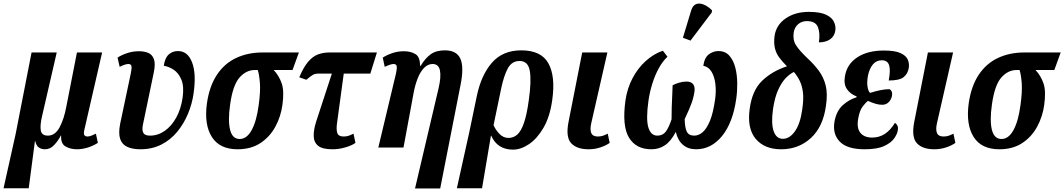

<svg xmlns="http://www.w3.org/2000/svg" viewBox="-40 -832 6003 1083"><path d="M-20 230 48 -75 138 -536H280L198 -180Q185 -126 190 -96.5Q195 -67 230 -67Q271 -67 296 -113.5Q321 -160 334 -230L394 -536H536L437 -105Q430 -77 436 -69.5Q442 -62 453 -62Q465 -62 477.5 -67.5Q490 -73 501 -78L512 -26Q481 -7 451 1.5Q421 10 394 10Q357 10 329.5 -6Q302 -22 305 -67H303Q288 -38 265.5 -14Q243 10 214 10Q193 10 178.5 -0.5Q164 -11 159 -36H157L122 230Z M752 10Q709 10 679 -3Q649 -16 638 -48Q627 -80 638 -135L698 -419Q704 -447 701.5 -459Q699 -471 684 -471Q675 -471 663 -467Q651 -463 635 -455L623 -507Q644 -521 676 -532Q708 -543 744 -543Q773 -543 795.5 -534Q818 -525 828 -499Q838 -473 827 -421L766 -128Q760 -98 768.5 -82.5Q777 -67 806 -67Q851 -67 889.5 -94Q928 -121 954.5 -169.5Q981 -218 990 -281Q999 -345 983 -383Q967 -421 939 -439Q911 -457 884 -461Q890 -505 911.5 -524.5Q933 -544 964 -544Q1019 -544 1043.5 -480Q1068 -416 1052 -306Q1044 -247 1020.5 -190.5Q997 -134 959.5 -88.5Q922 -43 870 -16.5Q818 10 752 10Z M1300 10Q1199 10 1155 -59.5Q1111 -129 1127 -248Q1141 -346 1183.5 -410Q1226 -474 1292 -505Q1358 -536 1440 -536H1646L1610 -437H1504Q1534 -405 1549 -361.5Q1564 -318 1553 -240Q1544 -174 1513 -117Q1482 -60 1429 -25Q1376 10 1300 10ZM1312 -48Q1352 -48 1379.5 -98Q1407 -148 1419 -238Q1430 -317 1426 -365Q1422 -413 1414 -437H1397Q1348 -437 1310.5 -394Q1273 -351 1258 -242Q1245 -151 1258 -99.5Q1271 -48 1312 -48Z M1836 10Q1778 10 1754 -10Q1730 -30 1729.5 -65.5Q1729 -101 1743 -145L1832 -417H1760Q1738 -417 1726 -410.5Q1714 -404 1688 -382L1648 -396Q1672 -453 1698 -483.5Q1724 -514 1753.5 -525Q1783 -536 1817 -536H2086L2049 -417H1899L1861 -137Q1856 -102 1862.5 -82Q1869 -62 1898 -62Q1911 -62 1922.5 -65Q1934 -68 1954 -78L1965 -26Q1944 -11 1907.5 -0.5Q1871 10 1836 10Z M2301 231 2434 -335Q2449 -399 2441.5 -435Q2434 -471 2400 -471Q2373 -471 2351.5 -448.5Q2330 -426 2316 -390Q2302 -354 2294 -313L2236 0H2094L2194 -419Q2200 -447 2197.5 -459Q2195 -471 2180 -471Q2164 -471 2130 -455L2119 -507Q2140 -521 2171.5 -532Q2203 -543 2239 -543Q2276 -543 2303 -527Q2330 -511 2329 -461H2333Q2359 -504 2389.5 -526Q2420 -548 2470 -548Q2535 -548 2556.5 -501.5Q2578 -455 2558 -354L2443 231Z M2649 -288Q2674 -409 2735 -478.5Q2796 -548 2900 -548Q3013 -548 3053.5 -474.5Q3094 -401 3075 -268Q3062 -174 3026 -112Q2990 -50 2944 -19Q2898 12 2854 12Q2766 12 2731 -66H2729L2679 230H2537L2607 -86ZM2828 -54Q2857 -54 2878.5 -73.5Q2900 -93 2916 -140Q2932 -187 2943 -269Q2958 -375 2948.5 -431.5Q2939 -488 2891 -488Q2847 -488 2824.5 -446.5Q2802 -405 2787 -333L2744 -126Q2755 -100 2777 -77Q2799 -54 2828 -54Z M3280 10Q3213 10 3181.5 -24.5Q3150 -59 3167 -145L3244 -536H3386L3295 -137Q3287 -102 3295 -82Q3303 -62 3332 -62Q3345 -62 3356.5 -65Q3368 -68 3388 -78L3399 -26Q3378 -11 3346.5 -0.5Q3315 10 3280 10Z M3488 -266Q3498 -334 3528 -391Q3558 -448 3602.5 -488Q3647 -528 3699 -546L3725 -512Q3698 -487 3676 -447Q3654 -407 3639.5 -360Q3625 -313 3618 -266Q3603 -160 3617 -113.5Q3631 -67 3668 -67Q3698 -67 3715 -89Q3732 -111 3748 -159Q3748 -190 3749 -227.5Q3750 -265 3752 -298.5Q3754 -332 3754 -351Q3769 -359 3790 -365.5Q3811 -372 3833 -372Q3859 -372 3871 -355.5Q3883 -339 3875 -302Q3870 -276 3863 -256Q3856 -236 3846.5 -214Q3837 -192 3822 -160Q3823 -112 3834 -89.5Q3845 -67 3876 -67Q3900 -67 3922.5 -85.5Q3945 -104 3964 -149Q3983 -194 3994 -274Q4000 -319 3995 -359.5Q3990 -400 3973.5 -427.5Q3957 -455 3927 -461Q3934 -508 3959 -526Q3984 -544 4012 -544Q4051 -544 4074 -518Q4097 -492 4107.5 -451Q4118 -410 4118.5 -363.5Q4119 -317 4113 -276Q4094 -140 4033 -65Q3972 10 3886 10Q3842 10 3812.5 -15Q3783 -40 3772 -88Q3744 -35 3710.5 -12.5Q3677 10 3634 10Q3548 10 3508 -55.5Q3468 -121 3488 -266ZM3855 -603 3812 -619 3859 -774Q3868 -802 3887 -809Q3906 -816 3930 -806Q3954 -796 3976 -774L3975 -762Z M4366 10Q4272 10 4222.5 -49Q4173 -108 4189 -220Q4203 -323 4259.5 -377Q4316 -431 4399 -458Q4373 -484 4355.5 -507.5Q4338 -531 4331 -560Q4324 -589 4329 -629Q4338 -691 4391.5 -728Q4445 -765 4522 -765Q4587 -765 4620.5 -748.5Q4654 -732 4664.5 -708Q4675 -684 4672 -661Q4667 -627 4642 -610Q4617 -593 4579 -593Q4587 -643 4574 -678Q4561 -713 4511 -713Q4483 -713 4462.5 -696Q4442 -679 4437 -649Q4431 -607 4449.5 -577.5Q4468 -548 4513 -505Q4552 -469 4579 -432.5Q4606 -396 4617.5 -349.5Q4629 -303 4619 -236Q4603 -117 4534 -53.5Q4465 10 4366 10ZM4376 -49Q4414 -49 4444 -91.5Q4474 -134 4485 -214Q4494 -273 4489 -311.5Q4484 -350 4470.5 -377Q4457 -404 4438 -426Q4416 -416 4392.5 -392Q4369 -368 4349.5 -325.5Q4330 -283 4320 -215Q4309 -135 4324 -92Q4339 -49 4376 -49Z M4837 10Q4739 10 4697 -33Q4655 -76 4667 -146Q4678 -206 4713 -238Q4748 -270 4791 -283L4792 -288Q4757 -301 4737.5 -329Q4718 -357 4726 -402Q4737 -470 4795.5 -508.5Q4854 -547 4945 -547Q5008 -547 5039.5 -532.5Q5071 -518 5080.5 -495.5Q5090 -473 5086 -448Q5080 -415 5056.5 -396.5Q5033 -378 4973 -378Q4984 -437 4975 -464.5Q4966 -492 4934 -492Q4903 -492 4883.5 -468.5Q4864 -445 4856 -406Q4849 -368 4853.5 -342Q4858 -316 4868 -308Q4895 -317 4924 -323Q4953 -329 4978 -329Q4985 -325 4989.5 -316Q4994 -307 4991 -290Q4987 -270 4972.5 -255.5Q4958 -241 4936 -241Q4917 -241 4897.5 -247Q4878 -253 4855 -263Q4842 -252 4825.5 -230.5Q4809 -209 4801 -164Q4791 -111 4812.5 -83.5Q4834 -56 4880 -56Q4958 -56 5008 -139Q5030 -124 5024 -96Q5021 -76 5003.5 -51Q4986 -26 4946.5 -8Q4907 10 4837 10Z M5230 10Q5163 10 5131.5 -24.5Q5100 -59 5117 -145L5194 -536H5336L5245 -137Q5237 -102 5245 -82Q5253 -62 5282 -62Q5295 -62 5306.5 -65Q5318 -68 5338 -78L5349 -26Q5328 -11 5296.5 -0.5Q5265 10 5230 10Z M5597 10Q5496 10 5452 -59.5Q5408 -129 5424 -248Q5438 -346 5480.5 -410Q5523 -474 5589 -505Q5655 -536 5737 -536H5943L5907 -437H5801Q5831 -405 5846 -361.5Q5861 -318 5850 -240Q5841 -174 5810 -117Q5779 -60 5726 -25Q5673 10 5597 10ZM5609 -48Q5649 -48 5676.5 -98Q5704 -148 5716 -238Q5727 -317 5723 -365Q5719 -413 5711 -437H5694Q5645 -437 5607.5 -394Q5570 -351 5555 -242Q5542 -151 5555 -99.5Q5568 -48 5609 -48Z"/></svg>

Font: Noto Serif ExtraCondensed
Style: Bold Italic
Weight: 700
Width: 2
Italic angle: -12°
Designer: Monotype Design Team
Foundry: Monotype Imaging Inc.
Version: Version 2.013; ttfautohint (v1.8.4.7-5d5b)